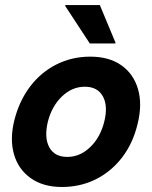

<svg xmlns="http://www.w3.org/2000/svg" viewBox="-20 -736 607 766"><path d="M226.7 10Q152.5 10 102.9 -25Q53.3 -60 35.8 -120.4Q18.3 -180.8 37.5 -257.5Q57.5 -335 100.8 -391.7Q144.2 -448.3 205.8 -479.2Q267.5 -510 340 -510Q415 -510 463.8 -475.8Q512.5 -441.7 530.4 -381.2Q548.3 -320.8 529.2 -242.5Q510.8 -165 467.5 -108.3Q424.2 -51.7 362.5 -20.8Q300.8 10 226.7 10ZM248.3 -110Q299.2 -110 339.6 -148.8Q380 -187.5 395.8 -250Q411.7 -313.3 390.4 -351.7Q369.2 -390 318.3 -390Q267.5 -390 227.1 -351.2Q186.7 -312.5 170.8 -250Q155.8 -186.7 176.7 -148.3Q197.5 -110 248.3 -110ZM338.3 -562.5 240 -712.5 240.8 -715.8H378.3L440.8 -565.8L440 -562.5Z"/></svg>

Font: Funnel Sans Light
Style: Bold Italic
Weight: 700
Italic angle: -14.036°
Version: Version 1.000